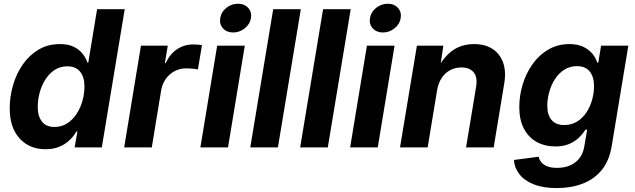

<svg xmlns="http://www.w3.org/2000/svg" viewBox="-20 -776 3343 1011"><path d="M220.2 9.8Q135.3 9.8 83.3 -46.9Q31.2 -103.5 31.2 -205.6Q31.2 -268.1 48.8 -328.1Q66.4 -388.2 100.3 -437Q134.3 -485.8 183.3 -514.9Q232.4 -543.9 295.4 -543.9Q339.4 -543.9 368.7 -529.5Q397.9 -515.1 415.3 -492.7Q432.6 -470.2 440.9 -445.8H444.8L491.2 -727.5H636.7L516.1 0H373L387.7 -83.5H382.3Q366.7 -56.6 343.8 -35.6Q320.8 -14.6 290 -2.4Q259.3 9.8 220.2 9.8ZM266.6 -107.4Q304.7 -107.4 334.2 -126.7Q363.8 -146 384 -177.5Q404.3 -209 414.6 -246.6Q424.8 -284.2 424.8 -320.8Q424.8 -370.1 401.9 -398.4Q378.9 -426.8 335 -426.8Q296.4 -426.8 267.3 -407.5Q238.3 -388.2 218.5 -356.7Q198.7 -325.2 188.7 -287.6Q178.7 -250 178.7 -213.4Q178.7 -164.1 200.9 -135.7Q223.1 -107.4 266.6 -107.4Z M633.8 0 722.2 -535.6H863.3L848.1 -443.4H852.1Q875 -492.2 912.8 -517.1Q950.7 -542 998 -542Q1009.8 -542 1022 -541Q1034.2 -540 1043.5 -538.1L1022 -410.2Q1012.7 -412.6 994.6 -414.3Q976.6 -416 960 -416Q928.2 -416 900.4 -401.9Q872.6 -387.7 853.8 -361.8Q835 -335.9 828.6 -300.3L779.3 0Z M1035.2 0 1123.5 -535.6H1269L1180.7 0ZM1207.5 -605Q1173.8 -605 1154.1 -627Q1134.3 -648.9 1139.6 -680.7Q1144.5 -712.9 1171.9 -734.6Q1199.2 -756.3 1232.9 -756.3Q1267.1 -756.3 1286.9 -734.4Q1306.6 -712.4 1301.3 -680.7Q1296.4 -648.9 1269 -627Q1241.7 -605 1207.5 -605Z M1564 -727.5 1443.4 0H1297.9L1418.5 -727.5Z M1826.7 -727.5 1706.1 0H1560.5L1681.2 -727.5Z M1823.7 0 1912.1 -535.6H2057.6L1969.2 0ZM1996.1 -605Q1962.4 -605 1942.6 -627Q1922.9 -648.9 1928.2 -680.7Q1933.1 -712.9 1960.4 -734.6Q1987.8 -756.3 2021.5 -756.3Q2055.7 -756.3 2075.4 -734.4Q2095.2 -712.4 2089.8 -680.7Q2085 -648.9 2057.6 -627Q2030.3 -605 1996.1 -605Z M2281.7 -301.3 2231.9 0H2086.4L2175.3 -535.6H2314.5L2294.4 -400.4L2279.3 -404.8Q2312.5 -472.7 2360.8 -508.3Q2409.2 -543.9 2476.1 -543.9Q2534.2 -543.9 2573.5 -518.3Q2612.8 -492.7 2629.4 -445.8Q2646 -398.9 2634.8 -334.5L2579.6 0H2434.1L2486.8 -317.9Q2495.6 -369.6 2474.1 -395.3Q2452.6 -420.9 2409.7 -420.9Q2377.4 -420.9 2350.6 -406.7Q2323.7 -392.6 2305.9 -365.7Q2288.1 -338.9 2281.7 -301.3Z M2912.1 214.4Q2840.3 214.4 2791 194.8Q2741.7 175.3 2715.3 141.8Q2689 108.4 2686 66.4L2816.4 49.3Q2819.8 65.4 2830.8 78.6Q2841.8 91.8 2861.8 99.9Q2881.8 107.9 2913.6 107.9Q2971.2 107.9 3009.5 78.6Q3047.9 49.3 3056.6 -4.9L3071.8 -93.8L3062.5 -92.8Q3046.9 -68.4 3024.9 -48.3Q3002.9 -28.3 2973.6 -16.6Q2944.3 -4.9 2905.3 -4.9Q2848.6 -4.9 2805.7 -28.8Q2762.7 -52.7 2738.5 -98.9Q2714.4 -145 2714.4 -211.9Q2714.4 -272.9 2732.4 -332Q2750.5 -391.1 2784.7 -439Q2818.8 -486.8 2867.9 -515.4Q2917 -543.9 2978.5 -543.9Q3011.2 -543.9 3036.1 -535.4Q3061 -526.9 3078.9 -512.7Q3096.7 -498.5 3108.2 -481.2Q3119.6 -463.9 3125.5 -445.8L3130.4 -446.8L3145 -535.6H3288.6L3200.7 -4.9Q3188 71.3 3147.9 119.9Q3107.9 168.5 3047.1 191.4Q2986.3 214.4 2912.1 214.4ZM2950.7 -117.7Q2989.7 -117.7 3019 -136Q3048.3 -154.3 3068.1 -184.3Q3087.9 -214.4 3097.9 -250.5Q3107.9 -286.6 3107.9 -322.8Q3107.9 -371.6 3085.2 -399.7Q3062.5 -427.7 3018.1 -427.7Q2980.5 -427.7 2951.2 -408.9Q2921.9 -390.1 2902.1 -359.4Q2882.3 -328.6 2872.1 -291.7Q2861.8 -254.9 2861.8 -218.8Q2861.8 -170.4 2884.5 -144Q2907.2 -117.7 2950.7 -117.7Z"/></svg>

Font: Inter 20pt
Style: Bold Italic
Weight: 700
Italic angle: -9.3988°
Version: Version 4.001;git-66647c0bb